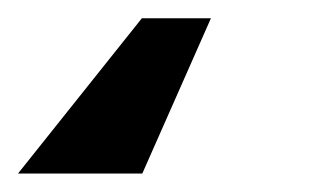

<svg xmlns="http://www.w3.org/2000/svg" viewBox="-46 25 355 209"><path d="M183.6 44.9 108.9 213.9H-26.4L108.4 44.9Z"/></svg>

Font: Inter 17pt
Style: Bold Italic
Weight: 700
Italic angle: -9.3988°
Version: Version 4.001;git-66647c0bb